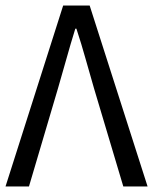

<svg xmlns="http://www.w3.org/2000/svg" viewBox="-20 -676 555 696"><path d="M0 0 209 -656H305L515 0H427L321 -355Q304 -413 290 -463.5Q276 -514 257 -572H253Q235 -514 221 -463.5Q207 -413 190 -355L85 0Z"/></svg>

Font: .
Style: 
Weight: 400
Designer: Paul D. Hunt, Dalton Maag
Foundry: Dalton Maag Ltd
Version: Version 1.200